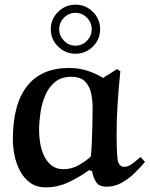

<svg xmlns="http://www.w3.org/2000/svg" viewBox="-20 -790 643 825"><path d="M482.9 -493.2 497.1 -483.9Q490.2 -416 485.6 -347.4Q481 -278.8 481 -210.9Q481 -144 484.9 -108.6Q488.8 -73.2 514.2 -73.2Q531.2 -73.2 550 -87.6Q568.8 -102.1 584 -115.2L603 -94.2Q583 -70.3 557.6 -45.7Q532.2 -21 502.2 -4.4Q472.2 12.2 438 12.2Q403.8 12.2 391.4 -10Q378.9 -32.2 376 -54.2L362.8 -59.1Q323.7 -30.3 275.9 -7.6Q228 15.1 176.8 15.1Q136.7 15.1 109.4 -4.9Q82 -24.9 65.4 -56.9Q48.8 -88.9 42 -124.5Q35.2 -160.2 35.2 -190.9Q35.2 -342.8 96.7 -420.4Q158.2 -498 276.9 -498Q317.9 -498 354 -486.6Q390.1 -475.1 422.9 -455.1ZM377.9 -331.1Q377.9 -356.9 372.1 -387Q366.2 -417 346.7 -438.5Q327.1 -460 286.1 -460Q243.2 -460 216.1 -437.5Q189 -415 174.1 -379.6Q159.2 -344.2 153.6 -304.2Q147.9 -264.2 147.9 -230Q147.9 -204.1 152.6 -175Q157.2 -146 169.2 -120.6Q181.2 -95.2 201.7 -79.1Q222.2 -63 252.9 -63Q287.1 -63 317.6 -80.1Q348.1 -97.2 370.1 -117.2Q373 -139.2 374.5 -176.5Q376 -213.9 377 -255.4Q377.9 -296.9 377.9 -331.1ZM198.2 -664.1Q198.2 -708 229.7 -739Q261.2 -770 304.2 -770Q348.1 -770 379.2 -739Q410.2 -708 410.2 -664.1Q410.2 -621.1 379.2 -590.1Q348.1 -559.1 304.2 -559.1Q261.2 -559.1 229.7 -590.1Q198.2 -621.1 198.2 -664.1ZM234.4 -664.1Q234.4 -636.2 254.9 -615Q275.4 -593.8 304.2 -593.8Q333 -593.8 353.5 -614.7Q374 -635.7 374 -664.1Q374 -692.9 353.5 -713.9Q333 -734.9 304.2 -734.9Q275.4 -734.9 254.9 -713.9Q234.4 -692.9 234.4 -664.1Z"/></svg>

Font: Aref Ruqaa
Style: Bold
Weight: 700
Designer: Abdullah Aref
Version: Version 1.002